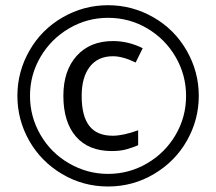

<svg xmlns="http://www.w3.org/2000/svg" viewBox="-20 -692 813 722"><path d="M404.8 -480.5Q348.1 -480.5 317.6 -440.9Q287.1 -401.4 287.1 -331.5Q287.1 -255.4 315.9 -218.5Q344.7 -181.6 403.8 -181.6Q442.9 -181.6 499.5 -202.1V-146Q478 -136.7 455.1 -130.4Q432.1 -124 400.4 -124Q312.5 -124 265.4 -178.7Q218.3 -233.4 218.3 -331.5Q218.3 -426.3 268.3 -481.9Q318.4 -537.6 404.8 -537.6Q462.9 -537.6 516.6 -510.7L490.2 -457Q441.4 -480.5 404.8 -480.5ZM45.4 -331.5Q45.4 -422.4 90.8 -501.7Q136.2 -581.1 215.6 -626.7Q294.9 -672.4 386.2 -672.4Q477.1 -672.4 556.4 -627.2Q635.7 -582 681.6 -502.4Q727.5 -422.9 727.5 -331.5Q727.5 -242.2 683.3 -163.8Q639.2 -85.4 559.8 -38.1Q480.5 9.3 386.2 9.3Q292.5 9.3 213.1 -37.8Q133.8 -85 89.6 -163.3Q45.4 -241.7 45.4 -331.5ZM92.8 -331.5Q92.8 -252.9 132.3 -184.8Q171.9 -116.7 240.2 -77.4Q308.6 -38.1 386.2 -38.1Q465.3 -38.1 533 -77.6Q600.6 -117.2 640.1 -184.3Q679.7 -251.5 679.7 -331.5Q679.7 -410.2 640.4 -477.8Q601.1 -545.4 533.7 -585.2Q466.3 -625 386.2 -625Q307.6 -625 240 -585.4Q172.4 -545.9 132.6 -478.5Q92.8 -411.1 92.8 -331.5Z"/></svg>

Font: Bpm'online Open Sans
Style: Regular
Weight: 400
Foundry: Ascender Corporation
Version: Version 1.10